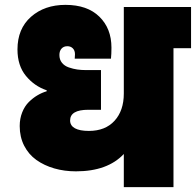

<svg xmlns="http://www.w3.org/2000/svg" viewBox="-20 -769 805 789"><path d="M292 -64.9Q244.6 -64.9 203.1 -76.9Q161.6 -88.9 129.6 -111.6Q97.7 -134.3 79.3 -170.2Q61 -206.1 61 -251Q61 -281.7 71.3 -307.4Q81.5 -333 98.6 -349.9Q115.7 -366.7 134 -377.4Q152.3 -388.2 171.9 -394V-397.9Q121.1 -415 86.4 -457.3Q51.8 -499.5 51.8 -565.9Q51.8 -650.9 107.4 -700Q163.1 -749 249 -749Q338.9 -749 388.4 -700.4Q438 -651.9 438 -573.2Q438 -547.4 436 -527.8H287.1Q288.1 -537.6 288.1 -545.9Q288.1 -561.5 279.3 -570.3Q270.5 -579.1 256.8 -579.1Q241.7 -579.1 232.9 -569.3Q224.1 -559.6 224.1 -543Q224.1 -523.9 234.6 -511Q245.1 -498 262.9 -491.9Q280.8 -485.8 297.4 -483.4Q314 -481 333 -481H395V-317.9H342.8Q268.1 -317.9 268.1 -273.9Q268.1 -252.9 287.8 -241.9Q307.6 -231 345.2 -231Q412.6 -231 450.7 -272.7Q488.8 -314.5 488.8 -384.8V-740.2H765.1V-570.8H692.9V0H488.8V-136.2Q421.9 -64.9 292 -64.9Z"/></svg>

Font: SVN-Poppins Black
Style: Regular
Weight: 900
Designer: Ninad Kale (Devanagari), Jonny Pinhorn (Latin)
Foundry: Indian Type Foundry
Version: Version 3.002 2017